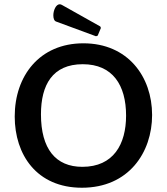

<svg xmlns="http://www.w3.org/2000/svg" viewBox="-20 -868 782 900"><path d="M371 -665C165 -665 49 -512 49 -322C49 -143 152 12 364 12C583 12 693 -153 693 -329C693 -509 579 -665 371 -665ZM366 -86C241 -86 172 -170 172 -332C172 -470 226 -567 368 -567C508 -567 571 -469 571 -326C571 -192 512 -86 366 -86ZM438 -701 453 -737 450 -744 270 -845C266 -847 263 -848 260 -848C242 -848 230 -819 230 -796C230 -782 234 -770 243 -767L430 -698Z"/></svg>

Font: Quattrocento Sans
Style: Bold
Weight: 700
Designer: Pablo Impallari
Foundry: Pablo Impallari, Igino Marini, Brenda Gallo
Version: Version 2.000